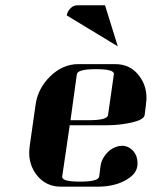

<svg xmlns="http://www.w3.org/2000/svg" viewBox="-20 -702 594 722"><path d="M89.8 -127.9Q89.8 -136.2 91.8 -153.8L113.8 -308.1Q122.1 -369.6 169.9 -416Q216.3 -460.9 274.9 -460.9H413.1Q470.7 -460.9 503.9 -416Q530.8 -380.4 530.8 -334Q530.8 -325.7 528.8 -308.1L523.9 -269Q521 -252.4 479 -242.2Q433.1 -231 379.9 -231H242.2L213.9 -38.1Q210.9 -19 280.8 -19Q350.1 -19 353 -38.1L357.9 -77.1Q361.8 -106.4 386.2 -130.9Q409.2 -152.3 438 -153.8Q465.3 -153.8 483.9 -130.9Q497.1 -112.8 497.1 -89.8Q497.1 -80.1 496.1 -76.2Q491.7 -44.9 448.2 -22Q406.2 0 347.2 0H209Q151.9 0 117.2 -44.9Q89.8 -81.1 89.8 -127.9ZM231 -644Q233.4 -659.2 245.1 -670.9Q256.3 -682.1 271 -682.1H375L422.9 -527.8ZM245.1 -250H314Q383.3 -250 386.2 -269L408.2 -422.9Q411.1 -441.9 340.8 -441.9Q272 -441.9 269 -422.9Z"/></svg>

Font: Hjet
Style: Italic
Weight: 400
Designer: T. Christopher White
Version: Version 1.2